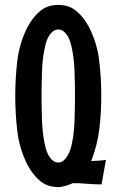

<svg xmlns="http://www.w3.org/2000/svg" viewBox="-20 -750 466 781"><path d="M393 0Q364 0 334.5 -2.5Q305 -5 276 -5Q263 1 247 6Q231 11 217 11Q172 11 142 -15Q112 -41 92 -79Q59 -144 50.5 -216Q42 -288 42 -360Q42 -432 50.5 -503.5Q59 -575 92 -640Q112 -678 142 -704Q172 -730 217 -730Q262 -730 292 -704Q322 -678 342 -640Q375 -575 383.5 -503.5Q392 -432 392 -360Q392 -291 384 -225Q376 -159 351 -95Q366 -96 381 -96.5Q396 -97 411 -100ZM217 -89Q229 -89 237.5 -96Q246 -103 252.5 -113Q259 -123 263.5 -134.5Q268 -146 270 -155Q281 -200 283 -256.5Q285 -313 285 -360Q285 -408 283 -463Q281 -518 270 -564Q268 -573 264 -584.5Q260 -596 253.5 -606Q247 -616 238 -623Q229 -630 217 -630Q205 -630 196 -623Q187 -616 180.5 -606Q174 -596 170 -584.5Q166 -573 164 -564Q153 -518 151 -463Q149 -408 149 -360Q149 -311 151 -257Q153 -203 164 -155Q166 -146 170 -134.5Q174 -123 180.5 -113Q187 -103 196 -96Q205 -89 217 -89Z"/></svg>

Font: Osterbar
Style: Regular
Weight: 500
Width: 3
Designer: Peter Wiegel, Basierend auf Erbar schmal-halbfette Grotesk v. Jacob Erbar
Foundry: Peter Wiegel
Version: Version 1.0